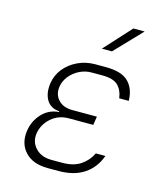

<svg xmlns="http://www.w3.org/2000/svg" viewBox="-117 -874 834 972"><g transform="rotate(15 300.0 -387.5)"><path d="M281 10H225Q146 10 105.5 -34Q65 -78 75 -146Q83 -199 118.5 -237Q154 -275 206 -279L207 -283Q160 -286 139.5 -321.5Q119 -357 127 -410Q134 -453 161 -486.5Q188 -520 230 -540Q272 -560 321 -560H377Q460 -560 496 -524Q532 -488 533 -425H483Q478 -466 453.5 -490.5Q429 -515 370 -515H314Q281 -515 251 -500Q221 -485 201 -460Q181 -435 176 -406Q169 -363 195 -334.5Q221 -306 270 -306H398L391 -261H263Q209 -261 171 -227.5Q133 -194 125 -146Q118 -100 148.5 -67.5Q179 -35 233 -35H289Q348 -35 385 -60Q422 -85 441 -125H491Q469 -62 416.5 -26Q364 10 281 10ZM333 -645 461 -785H520L386 -645Z"/></g></svg>

Font: JetBrains Mono Thin
Style: Italic
Weight: 100
Italic angle: -9°
Monospace: yes
Designer: Philipp Nurullin, Konstantin Bulenkov
Foundry: JetBrains
Version: Version 2.305; ttfautohint (v1.8.4.7-5d5b)